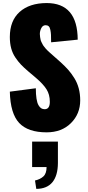

<svg xmlns="http://www.w3.org/2000/svg" viewBox="-20 -842 566 1240"><path d="M214.4 377.9 206.1 323.7Q239.3 316.4 260 297.6Q280.8 278.8 280.8 236.8H187.5V72.3H354V210.9Q353.5 292 318.6 334.7Q283.7 377.4 214.4 377.9ZM280.8 12.7Q160.6 12.7 103.8 -47.9Q46.9 -108.4 43.5 -250L211.4 -272Q211.4 -231.9 215.8 -204.6Q220.2 -177.2 228.5 -162.8Q236.8 -148.4 246.3 -142.6Q255.9 -136.7 268.6 -136.7Q301.8 -136.7 301.8 -184.6Q301.8 -231.4 280.5 -265.1Q259.3 -298.8 212.4 -338.9L161.1 -382.3Q133.3 -406.2 115.5 -424.8Q97.7 -443.4 79.3 -470.5Q61 -497.6 52.2 -530.3Q43.5 -563 43.5 -603Q43.5 -708 106.7 -764.9Q169.9 -821.8 281.2 -822.3Q480.5 -822.3 481.9 -585.9L310.1 -568.8Q310.1 -600.6 309.3 -616.5Q308.6 -632.3 305.2 -649.2Q301.8 -666 294.2 -672.6Q286.6 -679.2 273.9 -679.2Q255.9 -678.7 246.6 -660.2Q237.3 -641.6 237.3 -622.6Q237.3 -612.3 239 -602.5Q240.7 -592.8 242.2 -585.2Q243.7 -577.6 248.5 -568.6Q253.4 -559.6 255.9 -554.2Q258.3 -548.8 265.6 -540Q272.9 -531.2 275.4 -527.8Q277.8 -524.4 287.1 -515.6Q296.4 -506.8 298.3 -505.1Q300.3 -503.4 311 -493.9Q321.8 -484.4 322.8 -483.4L369.6 -441.9Q399.4 -415 420.2 -391.6Q440.9 -368.2 460 -337.6Q479 -307.1 488.5 -271.2Q498 -235.4 498 -193.8Q498 -106.4 438.2 -46.9Q378.4 12.7 280.8 12.7Z"/></svg>

Font: Oswald
Style: Heavy
Weight: 800
Designer: Vernon Adams
Foundry: Vernon Adams
Version: 3.0; ttfautohint (v0.95) -l 8 -r 50 -G 200 -x 0 -w "G" -W -c